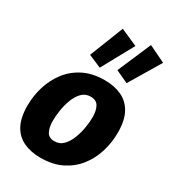

<svg xmlns="http://www.w3.org/2000/svg" viewBox="-207 -966 980 1091"><g transform="rotate(30 283.5 -420.5)"><path d="M331 -551Q393 -551 441 -529Q489 -507 516 -458.5Q543 -410 543 -329Q543 -265 524.5 -204Q506 -143 468 -94Q430 -45 371.5 -15.5Q313 14 232 14Q170 14 122 -8Q74 -30 47.5 -78.5Q21 -127 21 -207Q21 -270 39.5 -331Q58 -392 96 -442Q134 -492 192.5 -521.5Q251 -551 331 -551ZM308 -430Q273 -430 250 -406Q227 -382 213.5 -345.5Q200 -309 194.5 -271Q189 -233 189 -205Q189 -160 203.5 -133.5Q218 -107 254 -107Q289 -107 312 -131Q335 -155 349 -192Q363 -229 369 -267Q375 -305 375 -333Q375 -377 360 -403.5Q345 -430 308 -430ZM445 -598 363 -636 457 -855 567 -802ZM269 -598 185 -634 272 -855 383 -806Z"/></g></svg>

Font: Bitter ExtraBold
Style: Italic
Weight: 800
Italic angle: -9°
Designer: Sol Matas, and Bitter project Authors
Foundry: Sol Matas
Version: Version 2.001